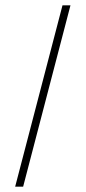

<svg xmlns="http://www.w3.org/2000/svg" viewBox="-20 -702 322 722"><path d="M37 0 215 -682H245L67 0Z"/></svg>

Font: Montagu Slab 144pt ExtraLight
Style: Regular
Weight: 250
Version: Version 1.000